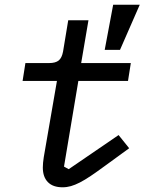

<svg xmlns="http://www.w3.org/2000/svg" viewBox="-20 -784 640 816"><path d="M246 12Q205 12 183.5 -10Q162 -32 162 -72Q162 -80 163 -92.5Q164 -105 166 -116L222 -440H76L88 -516H189Q216 -516 229.5 -527Q243 -538 248 -565L270 -698H356L325 -516H536L524 -440H313L252 -76L272 -65L484 -210L529 -154L426 -79Q392 -54 366 -36.5Q340 -19 319.5 -8.5Q299 2 281.5 7Q264 12 246 12ZM490 -572H425L461 -764H574Z"/></svg>

Font: IBM Plex Mono Text
Style: Italic
Weight: 450
Italic angle: -9°
Monospace: yes
Designer: Mike Abbink, Paul van der Laan, Pieter van Rosmalen
Foundry: Bold Monday
Version: Version 2.1